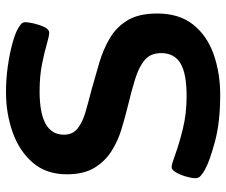

<svg xmlns="http://www.w3.org/2000/svg" viewBox="-77 -670 754 640"><g transform="rotate(-90 300.0 -350.0)"><path d="M304 7Q213 7 148 -10.5Q83 -28 54 -44Q42 -51 34 -58Q26 -65 26 -75Q26 -88 31.5 -107Q37 -126 45.5 -140.5Q54 -155 63 -155Q72 -155 106 -142.5Q140 -130 190.5 -117.5Q241 -105 300 -105Q375 -105 409 -125.5Q443 -146 443 -190Q443 -225 420 -244.5Q397 -264 356.5 -276.5Q316 -289 266 -301Q229 -310 189.5 -322Q150 -334 116 -355.5Q82 -377 60.5 -412.5Q39 -448 39 -504Q39 -573 78 -618Q117 -663 179.5 -685Q242 -707 313 -707Q357 -707 399 -701Q441 -695 474 -686Q507 -677 523 -668Q534 -662 540 -656.5Q546 -651 546 -643Q546 -632 541.5 -613Q537 -594 529.5 -578.5Q522 -563 511 -563Q500 -563 473 -571Q446 -579 406 -587Q366 -595 315 -595Q171 -595 171 -514Q171 -485 191.5 -468.5Q212 -452 246.5 -442Q281 -432 324 -421Q367 -409 411 -396Q455 -383 492.5 -361Q530 -339 552.5 -301.5Q575 -264 575 -203Q575 -129 537.5 -82.5Q500 -36 438 -14.5Q376 7 304 7Z"/></g></svg>

Font: Asap Expanded SemiBold
Style: Regular
Weight: 600
Width: 7
Designer: Pablo Cosgaya
Foundry: Omnibus-Type
Version: Version 3.001; ttfautohint (v1.8.4.7-5d5b)